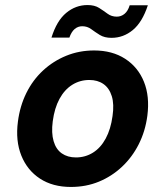

<svg xmlns="http://www.w3.org/2000/svg" viewBox="-20 -729 655 761"><path d="M261 12Q189 12 138.5 -21Q88 -54 64.5 -112.5Q41 -171 51 -247Q59 -309 84.5 -360.5Q110 -412 150.5 -449.5Q191 -487 242.5 -508Q294 -529 353 -529Q425 -529 476 -496Q527 -463 550.5 -405Q574 -347 564 -270Q556 -209 530 -157.5Q504 -106 463.5 -68Q423 -30 372 -9Q321 12 261 12ZM281 -105Q318 -105 348.5 -124Q379 -143 399 -180Q419 -217 426 -269Q433 -316 423 -348Q413 -380 390 -396Q367 -412 334 -412Q297 -412 266.5 -393Q236 -374 216 -337.5Q196 -301 189 -248Q183 -202 192.5 -169.5Q202 -137 225 -121Q248 -105 281 -105ZM184 -580Q205 -647 242.5 -678Q280 -709 327 -709Q355 -709 373 -697.5Q391 -686 406.5 -674.5Q422 -663 443 -663Q460 -663 473.5 -674Q487 -685 494 -708H566Q544 -641 506.5 -610Q469 -579 422 -579Q394 -579 375.5 -590.5Q357 -602 341.5 -613.5Q326 -625 306 -625Q289 -625 276 -614Q263 -603 255 -580Z"/></svg>

Font: DM Sans 11pt
Style: Bold Italic
Weight: 700
Italic angle: -10°
Version: Version 4.004;gftools[0.9.30]